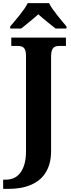

<svg xmlns="http://www.w3.org/2000/svg" viewBox="-59 -951 447 1211"><path d="M356.9 -661.1H314.9Q304.2 -661.1 294.7 -658.9Q285.2 -656.7 278.3 -649.9Q271.5 -643.1 267.3 -630.4Q263.2 -617.7 263.2 -596.2V2Q263.2 47.4 252.9 82.5Q242.7 117.7 224.6 144.3Q206.5 170.9 181.4 189.2Q156.2 207.5 126.7 218.8Q97.2 230 64.2 235.1Q31.2 240.2 -2.9 240.2H-39.1V182.1H-21Q2.9 182.1 25.6 173.1Q48.3 164.1 65.9 143.1Q83.5 122.1 94.2 87.6Q105 53.2 105 2.9V-600.1Q105 -620.1 101.1 -632.1Q97.2 -644 90.1 -650.4Q83 -656.7 73.7 -658.9Q64.5 -661.1 54.2 -661.1H12.2V-713.9H356.9ZM5.4 -784.2Q17.1 -798.3 33 -816.9Q48.8 -835.4 64.5 -855.2Q80.1 -875 94 -894.8Q107.9 -914.6 115.7 -931.2H250.5Q258.3 -914.6 272.2 -894.8Q286.1 -875 301.8 -855.2Q317.4 -835.4 333 -816.9Q348.6 -798.3 360.4 -784.2V-771H291.5Q281.2 -779.3 267.1 -790.5Q252.9 -801.8 237.8 -814Q222.7 -826.2 208.3 -838.4Q193.8 -850.6 182.6 -860.8Q171.4 -850.6 157 -838.4Q142.6 -826.2 127.7 -814Q112.8 -801.8 98.9 -790.5Q85 -779.3 74.7 -771H5.4Z"/></svg>

Font: Droids
Style: b
Weight: 700
Foundry: Ascender Corporation
Version: Version 1.00 build 113